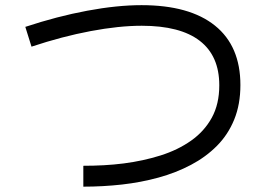

<svg xmlns="http://www.w3.org/2000/svg" viewBox="-20 -710 1040 741"><path d="M301.6 10.4V-70.2Q341.2 -70.2 380.4 -72.3Q419.5 -74.4 457.8 -79.3Q533.3 -89.1 599.8 -110.1Q666.3 -131.1 717.4 -167.1Q768.6 -203.2 797.4 -255.7Q826.3 -308.3 826.3 -380.9Q826.3 -494.4 750.9 -552.5Q675.6 -610.6 526.9 -610.6Q439.6 -610.6 329.9 -590Q220.3 -569.4 101.6 -529.9L77.7 -606.3Q201.1 -647.1 316.5 -668.6Q431.9 -690.1 526.2 -690.1Q711.6 -690.1 809.7 -611.1Q907.8 -532.2 907.8 -381.7Q907.8 -307.2 884 -248.8Q860.2 -190.3 817.3 -147.2Q774.5 -104 717 -73.7Q659.6 -43.3 591.9 -24.7Q524.3 -6.1 450.6 2.2Q377 10.4 301.6 10.4Z"/></svg>

Font: Murecho Thin
Style: Regular
Weight: 100
Designer: Neil Summerour
Foundry: Positype
Version: Version 1.010